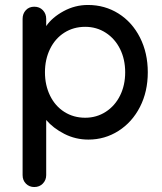

<svg xmlns="http://www.w3.org/2000/svg" viewBox="-20 -553 654 773"><path d="M575 -262Q575 -184 543.5 -122.5Q512 -61 457 -26Q402 9 336 9Q284 9 239 -14Q194 -37 166 -70V152Q166 172 152.5 186Q139 200 118 200Q98 200 84.5 186.5Q71 173 71 152V-477Q71 -498 84 -512Q97 -526 118 -526Q139 -526 152.5 -512Q166 -498 166 -477V-448Q190 -483 236 -508Q282 -533 334 -533Q402 -533 457 -498.5Q512 -464 543.5 -402Q575 -340 575 -262ZM484 -262Q484 -314 463.5 -355.5Q443 -397 406 -421Q369 -445 323 -445Q276 -445 239 -421.5Q202 -398 181.5 -356Q161 -314 161 -262Q161 -210 181.5 -168Q202 -126 239 -102.5Q276 -79 323 -79Q369 -79 406 -103Q443 -127 463.5 -168.5Q484 -210 484 -262Z"/></svg>

Font: Quicksand Medium
Style: Regular
Weight: 500
Designer: Andrew Paglinawan
Foundry: Andrew Paglinawan
Version: Version 3.000